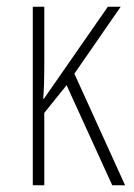

<svg xmlns="http://www.w3.org/2000/svg" viewBox="-20 -548 397 568"><path d="M77 0H111V-214L177 -296L312 0H350L200 -330L337 -528H299L110 -256H108C110 -285 111 -308 111 -346V-528H77Z"/></svg>

Font: Kathrein 37 Thin Condensed
Style: Regular
Weight: 250
Width: 3
Designer: Lazydogs Typefoundry, based on Open Sans by Ascender Corporation
Foundry: Lazydogs Typefoundry
Version: Version 1.003;PS 001.003;hotconv 1.0.88;makeotf.lib2.5.64775